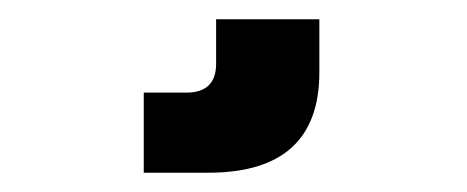

<svg xmlns="http://www.w3.org/2000/svg" viewBox="-20 29 484 199"><path d="M204 95V49H311V104Q311 208 196 208H129V125H173Q204 125 204 95Z"/></svg>

Font: Teko Medium
Style: Regular
Weight: 500
Designer: Manushi Parikh, Jonny Pinhorn
Foundry: Indian Type Foundry
Version: Version 1.106;PS 1.0;hotconv 1.0.78;makeotf.lib2.5.61930; tt